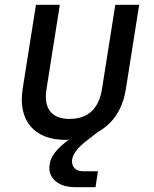

<svg xmlns="http://www.w3.org/2000/svg" viewBox="-20 -570 640 796"><path d="M293 206Q237 206 208 179Q179 152 186 111Q189 87 208.5 61.5Q228 36 272 4Q266 10 254 10Q154 10 106.5 -46.5Q59 -103 74 -202L129 -550H228L173 -202Q163 -141 187.5 -109Q212 -77 268 -77Q383 -77 403 -202L458 -550H557L502 -202Q482 -76 386 -23L354 2Q318 28 300 50Q282 72 279 91Q276 112 288 126Q300 140 325 140H386L376 206Z"/></svg>

Font: JetBrains Mono NL Medium
Style: Italic
Weight: 500
Italic angle: -9°
Monospace: yes
Designer: Philipp Nurullin, Konstantin Bulenkov
Foundry: JetBrains
Version: Version 2.305; ttfautohint (v1.8.4.7-5d5b)